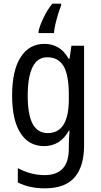

<svg xmlns="http://www.w3.org/2000/svg" viewBox="-20 -852 548 1046"><path d="M222 -613Q264 -613 297 -593.5Q330 -574 354 -532H359L369 -603H438V-59Q438 54 386.5 114Q335 174 224 174Q140 174 77 142V64Q148 102 224 102Q287 102 321 67Q355 32 355 -44V-61Q355 -76 356 -98Q357 -120 359 -140H355Q308 -56 220 -56Q137 -56 91.5 -127Q46 -198 46 -332Q46 -468 92.5 -540.5Q139 -613 222 -613ZM237 -540Q184 -540 157.5 -486.5Q131 -433 131 -331Q131 -227 158 -177Q185 -127 240 -127Q355 -127 355 -311V-335Q355 -443 326.5 -491.5Q298 -540 237 -540ZM313 -821Q305 -803 296.5 -775Q288 -747 281.5 -719Q275 -691 274 -672H190V-682Q197 -714 218.5 -758Q240 -802 265 -832H313Z"/></svg>

Font: Noto Sans Malayalam UI Condensed
Style: Regular
Weight: 400
Width: 3
Designer: Jelle Bosma - Monotype Design Team
Foundry: Monotype Imaging Inc.
Version: Version 2.104; ttfautohint (v1.8.4.7-5d5b)